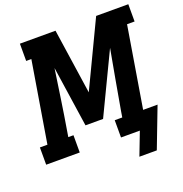

<svg xmlns="http://www.w3.org/2000/svg" viewBox="-168 -869 1096 1150"><g transform="rotate(-20 379.5 -294.5)"><path d="M636 146H525L581 0H461V-110H509L515 -147Q531 -242 548.5 -337Q566 -432 583 -527L398 -141H286L229 -527Q215 -432 201 -337Q187 -242 171 -147L165 -110H198V0H-16V-110H32L117 -625H84V-735H311L372 -320L570 -735H775V-625H727L642 -110H734Z"/></g></svg>

Font: Iosevka Etoile XBdObl
Style: Regular
Weight: 800
Italic angle: -9°
Designer: Belleve Invis
Foundry: Belleve Invis
Version: Version 15.5.2; ttfautohint (v1.8.4)